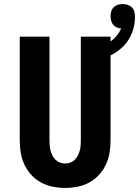

<svg xmlns="http://www.w3.org/2000/svg" viewBox="-20 -915 683 943"><path d="M300 8Q269 8 239 2Q209 -4 182 -18.5Q155 -33 134 -56Q113 -79 100 -106.5Q87 -134 82 -164.5Q77 -195 77 -226V-735H223V-226Q223 -213 224 -200Q225 -187 228.5 -174.5Q232 -162 238 -150.5Q244 -139 253 -130Q262 -121 274.5 -116.5Q287 -112 300 -112Q313 -112 325.5 -116.5Q338 -121 347 -130Q356 -139 362 -150.5Q368 -162 371.5 -174.5Q375 -187 376 -200Q377 -213 377 -226V-735H523V-226Q523 -195 518 -164.5Q513 -134 500 -106.5Q487 -79 466 -56Q445 -33 418 -18.5Q391 -4 361 2Q331 8 300 8ZM450 -615 431 -673Q454 -679 475.5 -687Q497 -695 516 -707Q535 -719 550.5 -736.5Q566 -754 575 -775Q564 -776 553.5 -780.5Q543 -785 536 -793.5Q529 -802 526 -813Q523 -824 523 -835Q523 -847 526.5 -859Q530 -871 538.5 -879.5Q547 -888 559 -891.5Q571 -895 583 -895Q596 -895 608 -891Q620 -887 628.5 -878Q637 -869 640 -857Q643 -845 643 -832Q643 -793 629 -755.5Q615 -718 587.5 -689.5Q560 -661 524 -643.5Q488 -626 450 -615Z"/></svg>

Font: Iosevka Heavy Extended
Style: Regular
Weight: 900
Width: 7
Monospace: yes
Designer: Belleve Invis
Foundry: Belleve Invis
Version: Version 32.5.0; ttfautohint (v1.8.4)